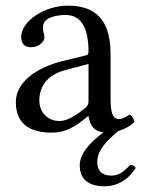

<svg xmlns="http://www.w3.org/2000/svg" viewBox="-20 -459 500 679"><path d="M460 135C456 128 450 124 441 124C419 146 403 162 374 162C337 162 324 141 324 115C324 74.9 349.9 45.4 397.6 4.7C420.9 -1.9 441.3 -13.8 455 -27C453.3 -39.3 449.3 -47.7 438 -54C430.5 -47.8 413.7 -38 401 -38C372 -38 371 -77 371 -123V-270C371 -412 293 -439 220 -439C138 -439 55 -385 55 -328C55 -304 67 -292 90 -292C119 -292 137 -313 137 -326C137 -333 136 -340 134 -344C133 -347 132 -353 132 -364C132 -395 174 -406 212 -406C246 -406 293 -389 293 -276C293 -269 290 -265 287 -264L201 -243C105 -219 36 -166 36 -98C36 -16 92 10 162 10C196.8 10 227 2 271 -32L291 -48H293C298.4 -20.1 307.5 4.5 345.9 9.2C296.2 46.3 262 85.1 262 126C262 180 300 200 350 200C391 200 431 180 460 135ZM293 -233V-101C293 -88 287 -81 279 -75C253 -54 219 -31 191 -31C141 -31 119 -71 119 -102C119 -147 140 -193 214 -212Z"/></svg>

Font: Libertinus Serif
Style: Regular
Weight: 400
Designer: Philipp H. Poll
Foundry: Khaled Hosny
Version: Version 6.2